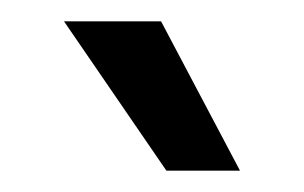

<svg xmlns="http://www.w3.org/2000/svg" viewBox="-20 -901 285 180"><path d="M136 -741 40 -881H131L205 -741Z"/></svg>

Font: Mona Sans Expanded
Style: Regular
Weight: 400
Width: 7
Designer: Deni Anggara
Foundry: GitHub
Version: Version 2.000